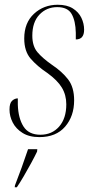

<svg xmlns="http://www.w3.org/2000/svg" viewBox="-20 -567 395 808"><path d="M146 10Q103 10 75 -7.5Q47 -25 33.5 -51.5Q20 -78 20 -106Q20 -133 31 -143Q42 -153 55 -153Q55 -146 55 -139Q55 -132 55 -126Q57 -69 79 -34.5Q101 0 150 0Q199 0 229 -34.5Q259 -69 259 -128Q259 -167 240.5 -198Q222 -229 179 -260Q137 -288 109.5 -319.5Q82 -351 82 -405Q82 -471 123 -509Q164 -547 223 -547Q262 -547 286.5 -531.5Q311 -516 322.5 -492Q334 -468 334 -442Q334 -401 299 -401Q299 -408 299 -415Q299 -422 299 -429Q298 -479 281.5 -508Q265 -537 221 -537Q176 -537 146 -505.5Q116 -474 116 -417Q116 -373 137.5 -347.5Q159 -322 199 -294Q241 -266 266.5 -233Q292 -200 292 -145Q292 -78 254 -34Q216 10 146 10ZM43 213Q56 180 71 138.5Q86 97 98 61H137L136 71Q126 92 111 119.5Q96 147 80 174.5Q64 202 51 221H42Z"/></svg>

Font: Noto Serif Display Condensed ExtraLight
Style: Italic
Weight: 200
Width: 3
Italic angle: -12°
Designer: Monotype Design Team
Foundry: Monotype Imaging Inc.
Version: Version 2.009